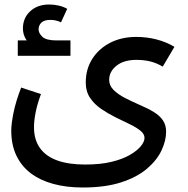

<svg xmlns="http://www.w3.org/2000/svg" viewBox="-20 -603 835 853"><path d="M347 230Q275 230 216.5 214Q158 198 116.5 166.5Q75 135 52.5 87.5Q30 40 30 -23Q30 -52 40 -102Q50 -152 74 -214L162 -185Q146 -142 138.5 -104.5Q131 -67 131 -38Q131 17 157 54Q183 91 233.5 109.5Q284 128 358 128Q426 128 475.5 116Q525 104 557.5 85Q590 66 606 46Q622 26 622 10Q622 -7 605.5 -21Q589 -35 560 -49.5Q531 -64 493 -82Q459 -99 429 -119.5Q399 -140 380 -168.5Q361 -197 361 -236Q361 -296 390 -341.5Q419 -387 469.5 -413Q520 -439 586 -439Q631 -439 674.5 -428Q718 -417 755 -395L703 -307Q676 -323 648 -330Q620 -337 586 -337Q530 -337 497.5 -311Q465 -285 465 -248Q465 -223 484.5 -203.5Q504 -184 534 -168.5Q564 -153 596 -139Q636 -122 663 -105.5Q690 -89 704 -68Q718 -47 718 -18Q718 22 697.5 65.5Q677 109 633 146.5Q589 184 518.5 207Q448 230 347 230ZM59 -355V-423.4H98.6Q81.8 -447.4 81.8 -476.2Q81.8 -523 114.2 -553Q146.6 -583 198.2 -583Q219.8 -583 240.8 -578.2Q261.8 -573.4 278.6 -563.8L251 -503.8Q239 -509.8 227 -512.2Q215 -514.6 203 -514.6Q176.6 -514.6 164 -502.6Q151.4 -490.6 151.4 -472.6Q151.4 -455.8 168.2 -439.6Q185 -423.4 231.8 -423.4H293V-355Z"/></svg>

Font: Lexend Medium
Style: Regular
Weight: 500
Designer: Bonnie Shaver-Troup, Thomas Jockin
Foundry: Lexend
Version: Version 1.005